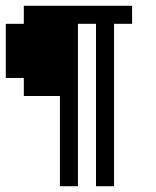

<svg xmlns="http://www.w3.org/2000/svg" viewBox="-20 -520 540 665"><path d="M62.5 -437.5V-500H125V-437.5ZM62.5 -375V-437.5H125V-375ZM62.5 -312.5V-375H125V-312.5ZM62.5 -250V-312.5H125V-250ZM62.5 -187.5V-250H125V-187.5ZM0 -375V-437.5H62.5V-375ZM0 -312.5V-375H62.5V-312.5ZM0 -250V-312.5H62.5V-250ZM125 -437.5V-500H187.5V-437.5ZM125 -375V-437.5H187.5V-375ZM125 -312.5V-375H187.5V-312.5ZM125 -250V-312.5H187.5V-250ZM125 -187.5V-250H187.5V-187.5ZM187.5 -437.5V-500H250V-437.5ZM187.5 -375V-437.5H250V-375ZM187.5 -312.5V-375H250V-312.5ZM187.5 -250V-312.5H250V-250ZM187.5 -187.5V-250H250V-187.5ZM187.5 -125V-187.5H250V-125ZM187.5 -62.5V-125H250V-62.5ZM187.5 0V-62.5H250V0ZM187.5 62.5V0H250V62.5ZM187.5 125V62.5H250V125ZM312.5 -437.5V-500H375V-437.5ZM312.5 -375V-437.5H375V-375ZM312.5 -312.5V-375H375V-312.5ZM312.5 -250V-312.5H375V-250ZM312.5 -187.5V-250H375V-187.5ZM312.5 -125V-187.5H375V-125ZM312.5 -62.5V-125H375V-62.5ZM312.5 0V-62.5H375V0ZM312.5 62.5V0H375V62.5ZM312.5 125V62.5H375V125ZM250 -437.5V-500H312.5V-437.5ZM375 -437.5V-500H437.5V-437.5Z"/></svg>

Font: AprilSans
Style: Regular
Weight: 400
Designer: typesprite
Version: Version 1.001;PS 001.001;hotconv 1.0.88;makeotf.lib2.5.64775